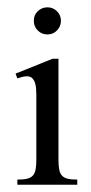

<svg xmlns="http://www.w3.org/2000/svg" viewBox="-20 -509 250 529"><path d="M147.9 -452.1Q147.9 -436.5 137.2 -425.3Q126.5 -414.1 110.8 -414.1Q95.2 -414.1 84.2 -424.8Q73.2 -435.5 73.2 -452.1Q73.2 -467.8 84.2 -478.3Q95.2 -488.8 110.8 -488.8Q126 -488.8 137 -478Q147.9 -467.3 147.9 -452.1ZM27.8 0V-14.2Q44.4 -14.2 54.7 -16.6Q64.9 -19 70.6 -25.4Q76.2 -31.7 78.1 -42.2Q80.1 -52.7 80.1 -68.8V-249Q80.1 -257.3 79.3 -266.1Q78.6 -274.9 75.9 -282.2Q73.2 -289.6 68.1 -294.2Q63 -298.8 54.2 -298.8Q48.3 -298.8 41.5 -297.1Q34.7 -295.4 27.8 -293L22.9 -306.2L125 -347.2H141.1V-68.8Q141.1 -52.7 143.1 -42.2Q145 -31.7 150.6 -25.4Q156.2 -19 166.3 -16.6Q176.3 -14.2 192.9 -14.2V0Z"/></svg>

Font: Scheherazade Rohingya
Style: Regular
Weight: 400
Designer: SIL International
Foundry: SIL International
Version: Version 2.000 (build 440/429)